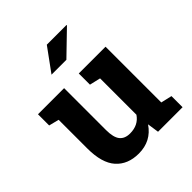

<svg xmlns="http://www.w3.org/2000/svg" viewBox="-210 -897 1043 1043"><g transform="rotate(-45 311.5 -376.0)"><path d="M254.9 10.3Q170.9 10.3 123.5 -42.7Q76.2 -95.7 76.2 -207.5V-427.7L18.1 -442.4V-528.3H218.8V-206.5Q218.8 -149.9 238.5 -125.2Q258.3 -100.6 298.3 -100.6Q362.3 -100.6 394.5 -148.4V-427.7L331.5 -442.4V-528.3H537.1V-100.1L600.6 -85.4V0H412.1L402.3 -66.9Q350.1 10.3 254.9 10.3ZM222.2 -628.4 319.3 -761.7H470.2L471.2 -758.8L336.4 -628.4Z"/></g></svg>

Font: Roboto Slab
Style: Bold
Weight: 700
Designer: Google
Version: Version 2.000; ttfautohint (v1.8.1.43-b0c9)